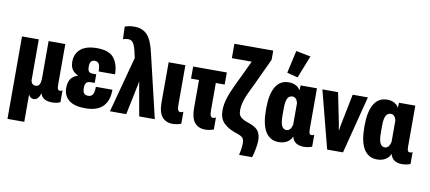

<svg xmlns="http://www.w3.org/2000/svg" viewBox="-81 -1071 3561 1591"><g transform="rotate(10 1699.0 -275.5)"><path d="M40 209.5H181.2V-21Q187 -6.8 198.2 1.7Q209.5 10.3 224.6 10.3Q244.6 10.3 258.8 -5.6Q272.9 -21.5 280.3 -48.8H280.8Q288.1 -19 313.7 -3.9Q339.4 11.2 378.4 11.2Q400.4 11.2 419.7 7.1Q439 2.9 448.2 -3.4V-102.5Q443.4 -99.1 438.2 -97.2Q433.1 -95.2 427.2 -95.2Q415.5 -95.2 409.9 -104.7Q404.3 -114.3 404.3 -146.5V-484.4H263.7V-181.2Q263.7 -136.7 253.4 -118.9Q243.2 -101.1 220.2 -101.1Q206.5 -101.1 196 -109.6Q185.5 -118.2 181.2 -138.2V-484.4H40Z M658.7 11.2Q755.9 11.2 805.2 -36.4Q854.5 -84 854.5 -179.2H715.3Q715.8 -136.2 703.9 -115.5Q691.9 -94.7 664.1 -94.7Q641.1 -94.7 629.6 -108.2Q618.2 -121.6 618.2 -153.8Q618.2 -182.6 629.2 -196Q640.1 -209.5 668 -209.5H700.2V-282.2H668Q646 -282.2 637 -294.4Q627.9 -306.6 627.9 -333.5Q627.9 -363.3 638.2 -376.7Q648.4 -390.1 669.4 -390.1Q694.8 -390.1 705.3 -370.6Q715.8 -351.1 715.8 -308.6H854Q852.1 -397.9 810.8 -447.3Q769.5 -496.6 670.4 -496.6Q579.1 -496.6 532.7 -457.5Q486.3 -418.5 486.3 -349.1Q486.3 -303.2 510.3 -276.1Q534.2 -249 576.7 -238.8V-249Q536.1 -246.1 505.4 -217.3Q474.6 -188.5 474.6 -126Q474.6 -63.5 520 -26.1Q565.4 11.2 658.7 11.2Z M865.2 0H1002.4L1049.3 -226.1Q1052.7 -240.2 1055.2 -253.7Q1057.6 -267.1 1060.5 -284.2H1062Q1064.5 -267.1 1066.7 -252.9Q1068.8 -238.8 1071.3 -226.1L1111.3 0H1242.7L1115.7 -536.1Q1092.8 -640.1 1052.7 -682.9Q1012.7 -725.6 945.3 -725.6Q915 -725.6 895.5 -721.4Q876 -717.3 863.8 -711.9L867.7 -606Q877 -610.4 887.7 -612.5Q898.4 -614.7 912.6 -614.7Q939.9 -614.7 956.1 -588.9Q972.2 -563 986.3 -490.2L991.2 -470.7Z M1393.6 12.7Q1413.1 12.7 1431.4 8.8Q1449.7 4.9 1465.3 -1V-101.6Q1459.5 -98.1 1453.4 -96.2Q1447.3 -94.2 1440.9 -94.2Q1428.2 -94.2 1421.4 -106.4Q1414.6 -118.7 1414.6 -152.8V-484.4H1273.9L1273.4 -151.4Q1272.9 -64.9 1304.4 -26.4Q1335.9 12.2 1393.6 12.7Z M1480 -383.3H1763.2V-484.9H1480ZM1667.5 12.7Q1687 12.7 1705.3 8.8Q1723.6 4.9 1739.3 -1V-101.6Q1733.4 -98.1 1727.3 -96.2Q1721.2 -94.2 1714.8 -94.2Q1702.1 -94.2 1695.3 -106.4Q1688.5 -118.7 1688.5 -152.8V-453.1H1547.4L1546.9 -151.9Q1546.9 -64.9 1578.1 -26.4Q1609.4 12.2 1667.5 12.7Z M1981.4 169.9H2091.8Q2102.1 136.7 2109.6 96.4Q2117.2 56.2 2117.7 28.8Q2117.7 -21 2098.1 -51Q2078.6 -81.1 2023.4 -101.1L1991.2 -112.8Q1962.4 -123 1944.1 -140.4Q1925.8 -157.7 1925.8 -195.3Q1925.8 -235.8 1940.7 -282.7Q1955.6 -329.6 2010.7 -439L2110.4 -652.8V-730H1783.7V-608.9H1978L1975.1 -660.2L1889.6 -479Q1823.2 -346.2 1802.7 -284.4Q1782.2 -222.7 1782.2 -170.4Q1782.2 -103.5 1817.6 -66.7Q1853 -29.8 1914.1 -7.8L1938 0.5Q1975.1 12.7 1985.4 28.1Q1995.6 43.5 1995.6 73.2Q1995.6 92.8 1991.9 117.4Q1988.3 142.1 1981.4 169.9Z M2285.6 8.8Q2327.6 8.8 2356.9 -9.5Q2386.2 -27.8 2397 -56.6H2397.9Q2406.7 -22.5 2431.4 -5.9Q2456.1 10.7 2496.1 11.2Q2516.6 11.2 2534.7 7.3Q2552.7 3.4 2566.4 -2V-102.5Q2561 -99.1 2556.2 -97.4Q2551.3 -95.7 2544.9 -95.7Q2532.7 -95.7 2527.1 -104.7Q2521.5 -113.8 2521.5 -143.1V-485.4H2383.8L2382.3 -443.4H2381.8Q2370.6 -465.3 2345.2 -479.5Q2319.8 -493.7 2285.2 -493.7Q2210.4 -493.7 2173.3 -430.4Q2136.2 -367.2 2136.2 -251V-234.9Q2136.2 -115.2 2174.1 -53.2Q2211.9 8.8 2285.6 8.8ZM2331.1 -100.6Q2305.2 -100.6 2292.2 -127.7Q2279.3 -154.8 2279.3 -217.3V-272.5Q2279.3 -331.5 2292.7 -357.4Q2306.2 -383.3 2333.5 -383.3Q2352.1 -383.3 2363.8 -370.1Q2375.5 -356.9 2379.9 -335.4V-157.2Q2374.5 -129.4 2362.1 -115Q2349.6 -100.6 2331.1 -100.6ZM2347.7 -546.4 2422.4 -735.8 2299.3 -759.8 2256.8 -569.8Z M2567.4 -484.4 2692.9 0H2826.2L2950.2 -484.4H2822.3L2771.5 -231.4Q2769 -218.3 2766.4 -203.4Q2763.7 -188.5 2762.7 -175.3H2759.8Q2757.8 -188.5 2755.4 -203.4Q2752.9 -218.3 2750.5 -231.9L2699.2 -484.4Z M3113.3 8.8Q3155.3 8.8 3184.6 -9.5Q3213.9 -27.8 3224.6 -56.6H3225.6Q3234.4 -22.5 3259 -5.9Q3283.7 10.7 3323.7 11.2Q3344.2 11.2 3362.3 7.3Q3380.4 3.4 3394 -2V-102.5Q3388.7 -99.1 3383.8 -97.4Q3378.9 -95.7 3372.6 -95.7Q3360.4 -95.7 3354.7 -104.7Q3349.1 -113.8 3349.1 -143.1V-485.4H3211.4L3210 -443.4H3209.5Q3198.2 -465.3 3172.9 -479.5Q3147.5 -493.7 3112.8 -493.7Q3038.1 -493.7 3001 -430.4Q2963.9 -367.2 2963.9 -251V-234.9Q2963.9 -115.2 3001.7 -53.2Q3039.6 8.8 3113.3 8.8ZM3158.7 -100.6Q3132.8 -100.6 3119.9 -127.7Q3106.9 -154.8 3106.9 -217.3V-272.5Q3106.9 -331.5 3120.4 -357.4Q3133.8 -383.3 3161.1 -383.3Q3179.7 -383.3 3191.4 -370.1Q3203.1 -356.9 3207.5 -335.4V-157.2Q3202.1 -129.4 3189.7 -115Q3177.2 -100.6 3158.7 -100.6Z"/></g></svg>

Font: Roboto Flex
Style: wght 700 wdth 25 opsz 34 GRAD 0.00 slnt 0.00 XTRA 468 XOPQ 96 YOPQ 79 YTLC 514 YTUC 712 YTAS 750 YTDE -203.00 YTFI 738
Weight: 700
Width: 1
Designer: Berlow after Robertson
Foundry: Google
Version: Version 3.100